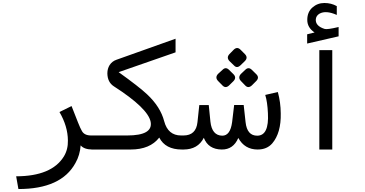

<svg xmlns="http://www.w3.org/2000/svg" viewBox="-20 -1003 2448 1288"><path d="M503.4 -181.2Q519 -141.6 529.3 -124.5Q545.4 -94.2 591.3 -94.2H621.1V0H601.1Q544.4 0 521 -27.8Q516.6 37.1 486.3 90.3Q391.1 265.1 103.5 265.1L88.4 179.7Q326.2 179.2 408.2 46.9Q437 0 435.5 -61Q434.6 -156.2 378.9 -251.5L460 -291.5Z M1048.3 -80.1Q986.3 0 856.4 0H592.8V-94.2H833Q1006.8 -94.2 990.7 -185.1Q973.1 -276.9 743.2 -424.3Q701.2 -451.7 700.2 -510.7Q700.2 -542 715.3 -566.4Q732.4 -592.3 761.2 -602.1L1157.7 -743.2V-651.9L775.9 -519Q914.6 -419.4 966.3 -370.6Q1056.6 -286.1 1081.5 -189.5Q1106.9 -94.2 1194.8 -94.2H1213.9V0H1199.7Q1089.4 0 1048.3 -80.1Z M1706.1 -92.8Q1785.6 -93.3 1777.3 -243.7Q1773.9 -319.8 1759.3 -366.2L1843.8 -385.7Q1862.8 -316.4 1863.3 -242.7Q1866.2 -111.3 1806.2 -41Q1770.5 0 1708.5 0Q1621.1 0 1578.6 -77.6Q1544.9 1 1467.3 0Q1377.4 -1 1347.2 -78.6Q1307.6 0 1210.9 0H1201.2V-94.2H1210.9Q1295.4 -94.2 1304.7 -183.6L1316.9 -298.3H1380.4L1391.6 -186.5Q1401.9 -94.2 1470.7 -92.8Q1524.9 -92.3 1537.1 -183.6L1550.8 -298.8H1614.7L1627.4 -183.6Q1637.2 -92.3 1706.1 -92.8ZM1594 -669.1 1622.7 -640.3Q1645.7 -616.8 1622.7 -593.3L1593 -564.6Q1569.4 -542.6 1550.1 -563.5L1520.3 -592.3Q1496.8 -616.3 1519.3 -640.3L1547.5 -669.1Q1571 -692.6 1594 -669.1ZM1670.3 -533.7 1699 -505.5Q1722.5 -482.5 1698 -458.5L1669.8 -430.3Q1646.2 -408.4 1625.9 -428.7L1597.1 -458.5Q1573.6 -482.5 1596.1 -507.1L1624.3 -533.7Q1647.3 -557.3 1670.3 -533.7ZM1517.2 -533.7 1545.9 -505.5Q1568.9 -482.5 1545.9 -458.5L1517.2 -430.3Q1494.2 -408.4 1473.3 -428.7L1444.1 -458.5Q1420 -482.5 1442.5 -507.1L1471.8 -533.7Q1494.2 -557.3 1517.2 -533.7Z M2122.1 -666.6H2209V0H2122.1ZM2090.3 -785.2Q2041 -817.9 2041.3 -870.1Q2041.5 -922.4 2075.7 -952.6Q2109.9 -982.9 2156 -982.9Q2202.1 -982.9 2239.3 -961.9V-902.8Q2166 -935.5 2123 -911.1Q2101.6 -898.4 2098.6 -875Q2094.2 -829.1 2157.2 -809.1Q2173.8 -803.2 2251.5 -821.8V-759.3L2040.5 -710.9V-772.9Z"/></svg>

Font: Vazir Code Hack
Style: Code-Hack
Weight: 400
Foundry: DejaVu fonts team - Redesigned by Saber Rastikerdar
Version: Version 1.1.2